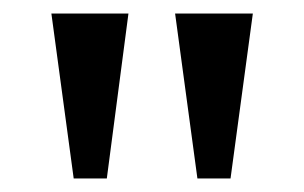

<svg xmlns="http://www.w3.org/2000/svg" viewBox="-20 -734 450 284"><path d="M89 -470H138L170 -714H56ZM272 -470H321L354 -714H239Z"/></svg>

Font: Noto Serif Armenian SemiCondensed Medium
Style: Regular
Weight: 500
Width: 4
Designer: Monotype Design Team
Foundry: Monotype Imaging Inc.
Version: Version 2.008